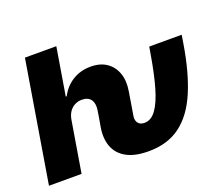

<svg xmlns="http://www.w3.org/2000/svg" viewBox="-122 -902 1243 1086"><g transform="rotate(-20 500.0 -359.5)"><path d="M2 0 122.1 -727.5H311L263.7 -441.4H269.5Q296.4 -493.7 344.2 -523.2Q392.1 -552.7 452.6 -552.7Q510.3 -552.7 548.6 -526.4Q586.9 -500 603 -453.9Q619.1 -407.7 608.9 -347.7L596.7 -272.5H400.9L406.2 -306.6Q412.6 -347.2 396.2 -370.4Q379.9 -393.6 342.3 -393.6Q318.4 -393.6 298.8 -383.1Q279.3 -372.6 266.4 -353.3Q253.4 -334 249 -306.6L198.2 0ZM599.6 9.8Q517.1 9.8 467 -18.1Q417 -45.9 398.2 -95.5Q379.4 -145 390.1 -210L400.9 -272.5H596.7L586.4 -210Q583 -191.4 587.6 -177.7Q592.3 -164.1 603.5 -156.7Q614.7 -149.4 632.3 -149.4Q672.9 -149.4 702.6 -190.9Q732.4 -232.4 754.9 -309.8Q777.3 -387.2 795.4 -494.1L804.2 -545.9H999.5L991.2 -494.1Q964.4 -330.1 916.5 -217.8Q868.7 -105.5 791.7 -47.9Q714.8 9.8 599.6 9.8Z"/></g></svg>

Font: Inter 24pt Black
Style: Italic
Weight: 900
Italic angle: -9.3988°
Designer: Rasmus Andersson
Foundry: rsms
Version: Version 4.001;git-66647c0bb